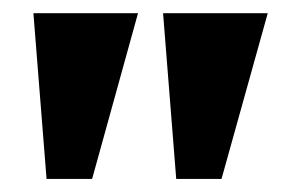

<svg xmlns="http://www.w3.org/2000/svg" viewBox="-20 -692 457 292"><path d="M228 -671.9H387.2L316.9 -419.9H248ZM30.8 -671.9H189.9L120.1 -419.9H50.8Z"/></svg>

Font: Wesal
Style: Regular
Weight: 900
Designer: Ahmed zaza
Foundry: Ahmed zaza
Version: Version 2.01